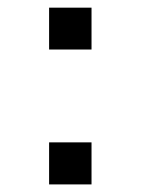

<svg xmlns="http://www.w3.org/2000/svg" viewBox="-20 -486 371 506"><path d="M109.4 -355.5V-465.8H221.2V-355.5ZM109.4 0V-110.8H221.2V0Z"/></svg>

Font: HK Grotesk Medium
Style: Regular
Weight: 500
Designer: Alfredo Marco Pradil and Stefan Peev
Foundry: Hanken Design Co.
Version: Version 1.045;PS 001.045;hotconv 1.0.88;makeotf.lib2.5.64775